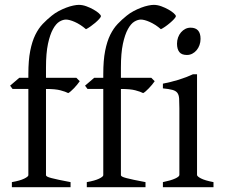

<svg xmlns="http://www.w3.org/2000/svg" viewBox="-20 -777 933 797"><path d="M398.9 -710Q398.9 -706.1 391.8 -698.2Q384.8 -690.4 375 -682.1Q365.2 -673.8 354.7 -666.5Q344.2 -659.2 336.9 -655.8Q325.2 -666 313.2 -673.6Q301.3 -681.2 290.3 -686Q279.3 -690.9 269.8 -693.4Q260.3 -695.8 253.9 -695.8Q241.2 -695.8 226.8 -687.3Q212.4 -678.7 200 -656.2Q187.5 -633.8 179.2 -595.2Q170.9 -556.6 170.9 -496.1V-454.1H296.9L311 -439.9Q306.6 -433.1 300 -425.3Q293.5 -417.5 286.9 -410.6Q280.3 -403.8 273.9 -398.2Q267.6 -392.6 263.2 -390.6Q252 -396.5 231 -402.1Q210 -407.7 170.9 -407.7V-49.8Q170.9 -46.9 176 -43.9Q181.2 -41 193.4 -37.8Q205.6 -34.7 224.9 -30.5Q244.1 -26.4 272.9 -21V0H29.3V-21Q63 -26.9 80.3 -35.4Q97.7 -43.9 97.7 -49.8V-407.7H32.2L22 -421.4L60.1 -454.1H97.7V-469.2Q97.7 -526.9 105.5 -566.2Q113.3 -605.5 126.7 -632.6Q140.1 -659.7 157.7 -678Q175.3 -696.3 194.8 -711.9Q208 -722.7 223.6 -731Q239.3 -739.3 254.6 -745.1Q270 -751 283.9 -753.9Q297.9 -756.8 307.1 -756.8Q322.3 -756.8 338.4 -751Q354.5 -745.1 367.9 -737.5Q381.3 -730 390.1 -722.2Q398.9 -714.4 398.9 -710ZM710 -710Q710 -706.1 702.9 -698.2Q695.8 -690.4 686 -682.1Q676.3 -673.8 665.8 -666.5Q655.3 -659.2 647.9 -655.8Q636.2 -666 624.3 -673.6Q612.3 -681.2 601.3 -686Q590.3 -690.9 580.8 -693.4Q571.3 -695.8 564.9 -695.8Q552.2 -695.8 537.8 -687.3Q523.4 -678.7 511 -656.2Q498.5 -633.8 490.2 -595.2Q481.9 -556.6 481.9 -496.1V-454.1H607.9L622.1 -439.9Q617.7 -433.1 611.1 -425.3Q604.5 -417.5 597.9 -410.6Q591.3 -403.8 585 -398.2Q578.6 -392.6 574.2 -390.6Q563 -396.5 542 -402.1Q521 -407.7 481.9 -407.7V-49.8Q481.9 -46.9 487.1 -43.9Q492.2 -41 504.4 -37.8Q516.6 -34.7 535.9 -30.5Q555.2 -26.4 584 -21V0H340.3V-21Q374 -26.9 391.4 -35.4Q408.7 -43.9 408.7 -49.8V-407.7H343.3L333 -421.4L371.1 -454.1H408.7V-469.2Q408.7 -526.9 416.5 -566.2Q424.3 -605.5 437.7 -632.6Q451.2 -659.7 468.8 -678Q486.3 -696.3 505.9 -711.9Q519 -722.7 534.7 -731Q550.3 -739.3 565.7 -745.1Q581.1 -751 595 -753.9Q608.9 -756.8 618.2 -756.8Q633.3 -756.8 649.4 -751Q665.5 -745.1 679 -737.5Q692.4 -730 701.2 -722.2Q710 -714.4 710 -710ZM656.2 0V-21Q689.5 -27.8 707 -35.9Q724.6 -43.9 724.6 -50.8V-327.1Q724.6 -352.1 723.6 -367.4Q722.7 -382.8 716.3 -391.4Q710 -399.9 696 -403.8Q682.1 -407.7 656.2 -410.2V-429.7Q671.4 -432.6 688.2 -436.8Q705.1 -440.9 721.7 -446Q738.3 -451.2 753.4 -457Q768.6 -462.9 781.2 -468.8H797.9V-50.8Q797.9 -44.9 814.2 -36.4Q830.6 -27.8 866.2 -21V0ZM812.5 -615.7Q812.5 -602.1 808.1 -589.8Q803.7 -577.6 796.1 -568.6Q788.6 -559.6 778.3 -554.2Q768.1 -548.8 755.9 -548.8Q733.9 -548.8 724.4 -561Q714.8 -573.2 714.8 -595.7Q714.8 -609.4 719.2 -621.6Q723.6 -633.8 731.4 -642.8Q739.3 -651.9 749.3 -657Q759.3 -662.1 771 -662.1Q812.5 -662.1 812.5 -615.7Z"/></svg>

Font: Gentium Plus Viet
Style: Regular
Weight: 400
Designer: J. Victor Gaultney, Annie Olsen, Iska Routamaa, Becca Hirsbrunner
Foundry: SIL International
Version: Version 5.000